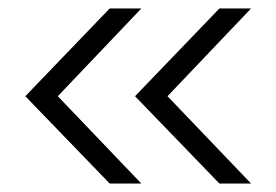

<svg xmlns="http://www.w3.org/2000/svg" viewBox="-20 -546 654 455"><path d="M315 -111H240L40 -318L240 -526H315L117 -318ZM575 -111H500L300 -318L500 -526H575L377 -318Z"/></svg>

Font: Lopes Sans Light
Style: Regular
Weight: 300
Designer: Gabriel Lam, Diego Maldonado
Foundry: TypeRant, Foresti Design
Version: Version 4.000